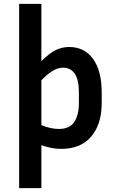

<svg xmlns="http://www.w3.org/2000/svg" viewBox="-20 -760 600 993"><path d="M296 10Q271 10 245.5 5Q220 0 194 -9V213H79V-740H194V-444Q238 -487 270.5 -502Q303 -517 337 -517Q417 -517 461.5 -455Q506 -393 506 -281V-227Q506 -118 452 -54Q398 10 296 10ZM306 -410Q283 -410 257.5 -396.5Q232 -383 194 -345V-113Q243 -93 284 -93Q340 -93 364 -129Q388 -165 388 -227V-281Q388 -348 366.5 -379Q345 -410 306 -410Z"/></svg>

Font: Inria Sans
Style: Bold
Weight: 700
Designer: Black Foundry Team
Foundry: Black Foundry
Version: Version 1.2; ttfautohint (v1.8.3)